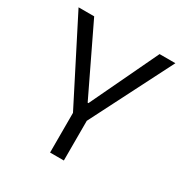

<svg xmlns="http://www.w3.org/2000/svg" viewBox="-155 -782 867 905"><g transform="rotate(30 278.5 -330.0)"><path d="M241 0V-216L15 -660H100L277 -292H281L456 -660H542L316 -216V0Z"/></g></svg>

Font: Bricolage Grotesque Light
Style: Regular
Weight: 300
Designer: Mathieu Triay
Foundry: Atelier Triay
Version: Version 1.000;gftools[0.9.30]